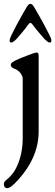

<svg xmlns="http://www.w3.org/2000/svg" viewBox="-25 -711 287 998"><path d="M124 -586C130 -594 136 -594 142 -586C164 -556 190 -527 203 -512C211 -503 225 -490 233 -490C242 -490 242 -494 242 -503C242 -518 173 -640 153 -673C148 -682 141 -691 133 -691C125 -691 118 -682 113 -673C93 -640 25 -518 25 -503C25 -494 25 -490 34 -490C42 -490 56 -503 64 -512C77 -527 101 -554 124 -586ZM93 -302V9C93 86 71 144 50 178C43 190 22 215 7 225C-2 231 -5 241 -5 246C-5 258 1 267 12 267C18 267 28 266 52 242C107 187 176 95 176 -27V-410C176 -429 176 -438 164 -438C154 -438 71 -405 60 -399C47 -393 31 -385 31 -374C31 -363 41 -357 52 -353C76 -344 93 -320 93 -302Z"/></svg>

Font: EB Garamond SC 08
Style: Regular
Weight: 400
Version: Version 0.016